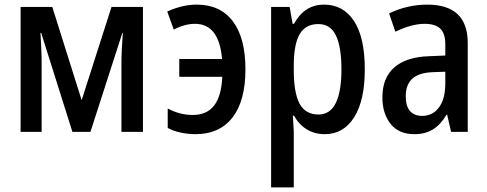

<svg xmlns="http://www.w3.org/2000/svg" viewBox="-20 -570 2106 830"><path d="M69 0V-540H206L333 -137L462 -540H598V0H505V-296Q505 -349 511 -428H509L371 0H293L158 -428H155Q157 -393 158.5 -358.5Q160 -324 160 -296V0Z M825 10Q793 10 760.5 3Q728 -4 705 -17V-101Q757 -73 813 -73Q874 -73 905.5 -113.5Q937 -154 941 -238H755V-315H940Q927 -467 823 -467Q779 -467 731 -442L703 -520Q730 -533 763 -541.5Q796 -550 831 -550Q932 -550 986.5 -478Q1041 -406 1041 -270Q1041 -134 985 -62Q929 10 825 10Z M1152 240V-540H1232L1245 -467H1251Q1296 -550 1381 -550Q1464 -550 1510.5 -479Q1557 -408 1557 -270Q1557 -136 1511 -63Q1465 10 1384 10Q1339 10 1305 -11.5Q1271 -33 1251 -70H1246Q1247 -48 1248.5 -27Q1250 -6 1250 10V240ZM1357 -75Q1407 -75 1431.5 -124.5Q1456 -174 1456 -270Q1456 -366 1432.5 -416Q1409 -466 1356 -466Q1301 -466 1275.5 -422.5Q1250 -379 1250 -286V-266Q1250 -169 1275 -122Q1300 -75 1357 -75Z M1772 10Q1703 10 1668 -35Q1633 -80 1633 -149Q1633 -234 1685 -279Q1737 -324 1835 -327L1905 -330V-379Q1905 -425 1883.5 -446Q1862 -467 1816 -467Q1760 -467 1689 -433L1662 -512Q1741 -550 1827 -550Q2002 -550 2002 -384V0H1930L1913 -74H1910Q1885 -31 1851.5 -10.5Q1818 10 1772 10ZM1805 -69Q1850 -69 1877.5 -105.5Q1905 -142 1905 -210V-260L1852 -258Q1791 -256 1762.5 -230Q1734 -204 1734 -154Q1734 -111 1752.5 -90Q1771 -69 1805 -69Z"/></svg>

Font: Noto Sans Condensed Medium
Style: Regular
Weight: 500
Width: 3
Designer: Monotype Design Team
Foundry: Monotype Imaging Inc.
Version: Version 2.013; ttfautohint (v1.8.4.7-5d5b)